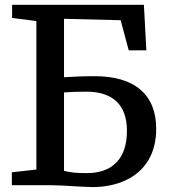

<svg xmlns="http://www.w3.org/2000/svg" viewBox="-20 -763 696 791"><path d="M28.8 -53.2 129.9 -64.5V-676.3L29.8 -689V-743.2H572.8L583 -555.7H510.3L477.1 -679.7L243.7 -685.5V-444.8Q264.2 -446.3 300.8 -447.8Q337.4 -449.2 368.7 -449.2Q494.1 -449.2 558.8 -393.3Q623.5 -337.4 623.5 -232.4Q623.5 -156.2 590.6 -102.1Q557.6 -47.9 497.1 -20Q437 7.8 358.4 7.8L294.9 4.9Q223.1 0 190.4 0H28.8ZM243.7 -59.1Q264.2 -54.2 283.4 -52Q302.7 -49.8 336.4 -49.8Q418 -49.8 460.4 -94.5Q502.9 -139.2 502.9 -224.1Q502.9 -304.2 460.2 -344.7Q417.5 -385.3 336.9 -385.3Q282.7 -385.3 243.7 -382.3Z"/></svg>

Font: Merriweather
Style: Regular
Weight: 400
Designer: Eben Sorkin
Foundry: Eben Sorkin
Version: Version 1.584; ttfautohint (v1.8.1)